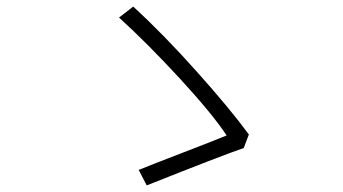

<svg xmlns="http://www.w3.org/2000/svg" viewBox="-20 -646 1040 582"><path d="M734.4 -238.3 718.8 -197.3Q650.4 -173.8 424.8 -84L400.4 -130.9Q433.6 -144.5 537.6 -184.6Q641.6 -224.6 667 -235.4Q623 -301.8 524.9 -408.2Q426.8 -514.6 340.8 -592.8L383.8 -626Q475.6 -542 577.1 -428.2Q678.7 -314.5 734.4 -238.3Z"/></svg>

Font: Gen Shin Gothic Light
Style: Regular
Weight: 200
Designer: [Source Han Sans]
Ryoko NISHIZUKA  (kana & ideographs); Paul D. Hunt (Latin, Greek & Cyrillic); Wenlong ZHANG  (bopomofo
Version: Version 1.002.20150607